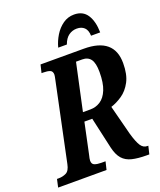

<svg xmlns="http://www.w3.org/2000/svg" viewBox="-184 -1024 938 1126"><g transform="rotate(-20 285.0 -461.0)"><path d="M-19 0 -8 -50H3Q28 -50 49.5 -60.5Q71 -71 79 -111L181 -596Q184 -610 185.5 -618Q187 -626 187 -630Q187 -652 171.5 -658Q156 -664 130 -664H119L131 -714H401Q589 -714 589 -556Q589 -485 565.5 -441Q542 -397 506.5 -373Q471 -349 436 -338L484 -152Q500 -97 515.5 -73.5Q531 -50 556 -50H562L550 0H535Q480 0 443 -9Q406 -18 384 -43Q362 -68 351 -115L307 -311H258L218 -122Q211 -94 211 -84Q211 -62 227.5 -56Q244 -50 269 -50H295L283 0ZM316 -366Q350 -366 378.5 -384.5Q407 -403 424 -444.5Q441 -486 441 -554Q441 -610 423.5 -634Q406 -658 371 -658H332L269 -366ZM262 -771Q272 -809 293 -843.5Q314 -878 345 -900Q376 -922 415 -922Q470 -922 496.5 -881Q523 -840 524 -771H467Q466 -806 448.5 -822.5Q431 -839 402 -839Q374 -839 351.5 -823Q329 -807 316 -771Z"/></g></svg>

Font: Noto Serif ExtraCondensed
Style: Bold Italic
Weight: 700
Width: 2
Italic angle: -12°
Designer: Monotype Design Team
Foundry: Monotype Imaging Inc.
Version: Version 2.013; ttfautohint (v1.8.4.7-5d5b)